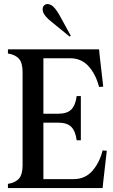

<svg xmlns="http://www.w3.org/2000/svg" viewBox="-20 -949 572 969"><path d="M119 -700H480L483 -669L501 -512L480 -510Q464 -573 427.5 -614Q391 -655 334 -655H119ZM139 -45H352Q409 -45 445.5 -86Q482 -127 498 -190L519 -188L501 -31L498 0H139ZM20 0V-21Q58 -27 76 -48Q94 -69 94 -115V-585Q94 -631 76 -652Q58 -673 20 -679V-700H108H199V0H108ZM159 -375H273Q319 -375 340 -396.5Q361 -418 367 -464H388V-358V-347V-241H367Q361 -287 340 -308.5Q319 -330 273 -330H159ZM204 -923Q217 -934 237 -924Q257 -914 281 -871L337 -769L332 -764L241 -838Q203 -868 197 -890Q191 -912 204 -923Z"/></svg>

Font: RL Madena Variable
Style: Regular
Weight: 400
Designer: I Kadek Wantara Putra
Foundry: Roughlines ID
Version: Version 1.000;Glyphs 3.1.2 (3151)